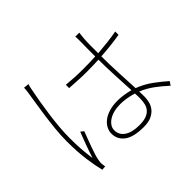

<svg xmlns="http://www.w3.org/2000/svg" viewBox="-156 -1024 1312 1312"><g transform="rotate(-45 500.0 -368.5)"><path d="M231 -752 192 -756Q192 -748 191 -737Q190 -726 188 -712Q183 -679 175 -629.5Q167 -580 159 -522.5Q151 -465 145 -405Q139 -345 139 -292Q139 -189 149.5 -112.5Q160 -36 174 19L204 16Q203 11 202 3Q201 -5 200 -12Q199 -22 200.5 -33Q202 -44 204 -54Q207 -70 215 -95.5Q223 -121 233.5 -149.5Q244 -178 254.5 -206Q265 -234 273 -255L251 -272Q244 -254 235 -230.5Q226 -207 216.5 -181.5Q207 -156 198.5 -131Q190 -106 183 -85Q175 -142 172 -189Q169 -236 169 -293Q169 -339 173.5 -393Q178 -447 185.5 -502.5Q193 -558 202 -611Q211 -664 220 -708Q222 -722 225 -732.5Q228 -743 231 -752ZM910 -57 928 -84Q885 -122 837 -157Q789 -192 729 -215Q727 -253 725 -295L721 -378Q719 -419 718 -459Q717 -499 717 -534Q816 -540 904 -555V-587Q862 -579 815 -573.5Q768 -568 717 -564V-636Q717 -674 719 -700Q720 -714 721.5 -727Q723 -740 725 -755H686Q688 -744 688 -729V-699Q687 -673 687 -638V-563Q629 -560 570 -560Q527 -560 488.5 -562Q450 -564 408 -568V-536Q451 -534 488 -531.5Q525 -529 567 -529Q627 -529 687 -532Q687 -499 688 -460Q689 -421 691 -380Q693 -339 695 -299Q697 -259 699 -225Q634 -242 580 -242Q534 -242 498.5 -231Q463 -220 439.5 -201.5Q416 -183 404 -159.5Q392 -136 392 -112Q392 -55 438 -21Q484 13 581 13Q628 13 657 -1Q686 -15 702.5 -36Q719 -57 725 -82Q731 -107 731 -129V-154Q731 -167 730 -181Q781 -160 824.5 -128Q868 -96 910 -57ZM701 -142Q701 -114 695 -91Q689 -68 674 -51.5Q659 -35 633.5 -26Q608 -17 568 -17Q499 -17 460.5 -43Q422 -69 422 -114Q422 -135 433.5 -152.5Q445 -170 465 -183.5Q485 -197 514 -204.5Q543 -212 577 -212Q634 -212 700 -192Q701 -177 701 -165Z"/></g></svg>

Font: Spoqa Han Sans Neo Thin
Style: Regular
Weight: 100
Designer: [Spoqa Han Sans Neo] Dong-huui Kim  Younghwa Kang  Yujin Lee  [Noto Sans] Ryoko NISHIZUKA  (kana & ideographs); Paul D. 
Foundry: Spoqa (http://www.spoqa-han-sans.com)
Version: Version 1.100;hotconv 1.0.109;makeotfexe 2.5.65596